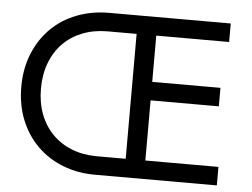

<svg xmlns="http://www.w3.org/2000/svg" viewBox="-50 -763 1086 827"><g transform="rotate(5 492.5 -350.0)"><path d="M916 0H390Q314 0 250 -25Q186 -50 139 -96.5Q92 -143 66 -207.5Q40 -272 40 -350Q40 -428 66 -492.5Q92 -557 138.5 -603.5Q185 -650 249.5 -675Q314 -700 390 -700H915V-620H600V-420H895V-340H600V-80H916ZM515 -80V-620H390Q331 -620 282 -601Q233 -582 198 -546.5Q163 -511 144 -461Q125 -411 125 -350Q125 -289 144 -239Q163 -189 198.5 -153.5Q234 -118 282.5 -99Q331 -80 390 -80Z"/></g></svg>

Font: Jost
Style: Regular
Weight: 400
Version: Version 3.710